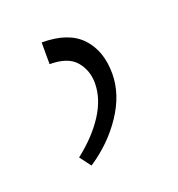

<svg xmlns="http://www.w3.org/2000/svg" viewBox="-58 -810 300 324"><g transform="rotate(-20 91.5 -648.0)"><path d="M48 -760Q96 -760 119 -735.5Q142 -711 142 -670Q142 -633 118 -597Q94 -561 56 -536L41 -556Q73 -581 91 -609Q109 -637 109 -665Q109 -688 95 -704.5Q81 -721 48 -721Z"/></g></svg>

Font: Noto Serif Armenian ExtraLight
Style: Regular
Weight: 250
Version: Version 2.007